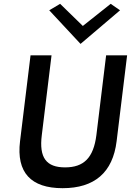

<svg xmlns="http://www.w3.org/2000/svg" viewBox="-20 -983 686 1006"><path d="M238 -929 402 -753 609 -929 560 -963 414 -847 295 -963ZM536 -693 485 -275C470 -156 419 -106 321 -106C223 -106 184 -156 199 -275L250 -693H140L85 -243C65 -79 142 3 308 3C475 3 571 -79 591 -243L646 -693Z"/></svg>

Font: Bluebird
Style: LiObl
Weight: 300
Designer: Jasper
Foundry: Cannot Into Space Fonts
Version: Version 0.98